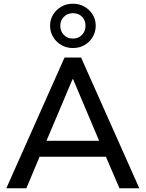

<svg xmlns="http://www.w3.org/2000/svg" viewBox="-20 -1015 785 1035"><path d="M14 0 328 -705H417L731 0H624L538 -200L585 -170H159L206 -200L122 0ZM371 -588 220 -231 195 -256H549L525 -231L374 -588ZM373 -756Q339 -756 311 -772Q283 -788 266.5 -815.5Q250 -843 250 -876Q250 -910 266.5 -936.5Q283 -963 310.5 -979Q338 -995 373 -995Q408 -995 435.5 -979Q463 -963 479.5 -936.5Q496 -910 496 -876Q496 -843 479.5 -815.5Q463 -788 435.5 -772Q408 -756 373 -756ZM373 -807Q403 -807 422 -827Q441 -847 441 -876Q441 -905 422.5 -924.5Q404 -944 373 -944Q344 -944 324.5 -924.5Q305 -905 305 -876Q305 -847 324 -827Q343 -807 373 -807Z"/></svg>

Font: Nunito Sans 11pt SemiBold
Style: Regular
Weight: 600
Version: Version 3.101;gftools[0.9.27]